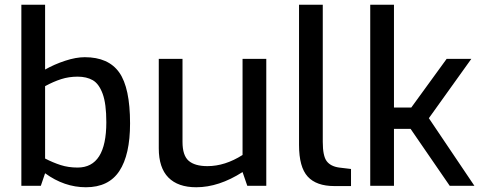

<svg xmlns="http://www.w3.org/2000/svg" viewBox="-20 -783 2031 809"><path d="M170 -53 152 0H70V-763H170V-490Q209 -512 254.5 -527Q300 -542 337 -542Q437 -542 482.5 -477.5Q528 -413 528 -263Q528 -131 483 -62.5Q438 6 342 6Q251 6 170 -53ZM428 -268Q428 -346 412.5 -388Q397 -430 371 -445Q345 -460 307 -460Q270 -460 237.5 -449.5Q205 -439 170 -420V-115Q203 -98 235.5 -87.5Q268 -77 307 -77Q428 -77 428 -268Z M649 -158V-535H749V-185Q749 -128 775 -105.5Q801 -83 854 -83Q928 -83 1002 -130V-535H1102V0H1022L1002 -58Q902 6 807 6Q730 6 689.5 -35Q649 -76 649 -158Z M1240 -172V-763H1340V-185Q1340 -126 1356.5 -104Q1373 -82 1409 -77L1459 -71V1H1389Q1313 1 1276.5 -39Q1240 -79 1240 -172Z M1540 -763H1640V-330H1713L1862 -535H1966L1787 -285L1979 0H1875L1710 -240H1640V0H1540Z"/></svg>

Font: Exo Medium
Style: Regular
Weight: 500
Designer: Natanael Gama
Foundry: Natanael Gama
Version: Version 1.500; ttfautohint (v1.6)